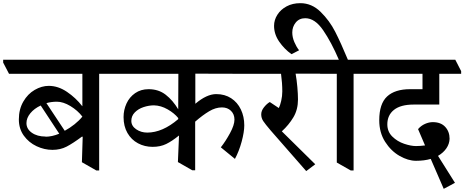

<svg xmlns="http://www.w3.org/2000/svg" viewBox="-60 -1034 2931 1212"><path d="M669 -585V-568H566V42H548L457 -10L462 -170L458 -172Q400 -129 360.5 -108.5Q321 -88 271 -88Q220 -88 171 -111Q122 -134 90.5 -177.5Q59 -221 59 -280Q59 -344 87 -392.5Q115 -441 159 -466.5Q203 -492 248 -492Q307 -492 363 -454Q419 -416 459 -364H460V-568H-3L-40 -639V-657H630ZM348 -208Q381 -226 410.5 -249.5Q440 -273 460 -298Q430 -337 384.5 -364.5Q339 -392 299 -392Q264 -392 233 -383L349 -208ZM227 -171Q268 -171 314 -190L197 -368Q156 -349 131.5 -319Q107 -289 107 -257Q107 -220 141 -196Q175 -172 228 -172Z M1173 -569V-379Q1245 -440 1305 -440Q1359 -440 1399 -414Q1439 -388 1460.5 -343Q1482 -298 1482 -243Q1482 -201 1465.5 -140Q1449 -79 1423 -31L1334 -104Q1364 -142 1392 -193.5Q1420 -245 1420 -279Q1420 -313 1398 -334.5Q1376 -356 1341 -356Q1301 -356 1260 -331.5Q1219 -307 1172 -266V41H1154L1063 -11L1070 -177L1069 -178Q1026 -143 989 -125Q952 -107 904 -107Q853 -107 811 -129.5Q769 -152 744.5 -194.5Q720 -237 720 -295Q720 -340 738.5 -380.5Q757 -421 793 -446Q829 -471 878 -471Q941 -471 986 -436Q1031 -401 1065 -344L1066 -568H666L629 -639V-657H1492L1530 -585V-568ZM869 -197Q966 -197 1065 -282V-289Q1041 -319 998.5 -343.5Q956 -368 912 -369Q880 -369 846.5 -358Q813 -347 791 -324.5Q769 -302 769 -271Q769 -239 799.5 -218Q830 -197 870 -197Z M1965 -569H1806Q1813 -530 1817 -484.5Q1821 -439 1821 -406Q1821 -342 1792 -293.5Q1763 -245 1719 -205L1930 3L1873 46L1649 -210Q1614 -251 1601.5 -270Q1589 -289 1589 -312Q1589 -335 1606.5 -357Q1624 -379 1643 -390L1700 -352Q1708 -367 1715 -397Q1722 -427 1722 -457Q1722 -509 1714 -568H1527L1490 -639V-657H1927L1965 -585Z M2274 -585V-568H2172V42H2154L2066 -8V-568H1961L1924 -639V-657H2079Q2032 -767 1980 -843Q1928 -919 1867 -919Q1829 -919 1807 -892Q1785 -865 1785 -829Q1785 -799 1798 -768.5Q1811 -738 1827 -718V-716L1780 -692Q1735 -724 1702.5 -771Q1670 -818 1670 -871Q1670 -908 1691 -941Q1712 -974 1749.5 -994Q1787 -1014 1836 -1014Q1908 -1014 1964 -959Q2020 -904 2056 -833.5Q2092 -763 2136 -657H2236Z M2851 -585V-568H2713V-374H2552Q2469 -374 2427 -340.5Q2385 -307 2385 -249Q2385 -203 2416.5 -172Q2448 -141 2491 -126.5Q2534 -112 2566 -112Q2591 -112 2623 -116L2579 -219Q2598 -241 2623 -252Q2648 -263 2672 -263Q2723 -263 2750.5 -233Q2778 -203 2778 -158Q2777 -126 2758 -98Q2739 -70 2705 -50L2812 120L2741 158L2659 -31Q2619 -19 2566 -19Q2516 -19 2462 -50Q2408 -81 2371 -139Q2334 -197 2334 -275Q2334 -379 2383.5 -425Q2433 -471 2529 -471H2607V-568H2270L2233 -639V-657H2814Z"/></svg>

Font: Martel
Style: Bold
Weight: 700
Designer: Dan Reynolds
Foundry: Dan Reynolds
Version: Version 1.001; ttfautohint (v1.1) -l 5 -r 5 -G 72 -x 0 -D la